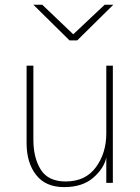

<svg xmlns="http://www.w3.org/2000/svg" viewBox="-20 -762 582 800"><path d="M90.8 -166V-488.3H119.1V-179.7Q119.1 -104.5 149.9 -55.2Q180.7 -5.9 253.9 -5.9Q335.9 -5.9 379.4 -64.9Q422.9 -124 422.9 -206.1V-488.3H450.2V0H422.9V-106.4Q414.1 -61.5 369.1 -22Q324.2 17.6 247.1 17.6Q169.9 17.6 130.4 -33.2Q90.8 -84 90.8 -166ZM119.1 -742.2H156.2L285.2 -619.1L416 -742.2H452.1L301.8 -593.8H269.5Z"/></svg>

Font: Gothic A1 Thin
Style: Regular
Weight: 250
Designer: HanYang I&C Co.,Ltd.
Foundry: HanYang I&C Co.,Ltd.
Version: Version 2.50